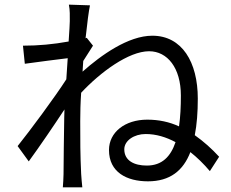

<svg xmlns="http://www.w3.org/2000/svg" viewBox="-20 -776 996 828"><path d="M613 -62C559 -62 516 -83 516 -132C516 -170 559 -198 608 -198C653 -198 696 -185 737 -163C716 -101 679 -62 613 -62ZM354 -613 349 -611C356 -677 363 -730 368 -753L277 -756C282 -732 281 -707 281 -685C281 -675 279 -641 276 -597C210 -585 146 -579 79 -579L87 -501C146 -509 228 -520 272 -525C270 -495 268 -465 266 -434C218 -359 109 -212 56 -146L104 -80C150 -143 212 -234 258 -304C258 -290 257 -277 257 -268C255 -163 255 -116 254 -25C254 -10 252 18 251 32H335C333 14 331 -10 330 -26C326 -111 326 -168 326 -254C326 -291 327 -333 330 -376C413 -465 535 -555 623 -555C702 -555 760 -483 760 -364C760 -316 758 -272 752 -231C711 -250 665 -260 615 -260C518 -260 450 -205 450 -129C450 -33 527 6 618 6C713 6 770 -40 801 -120C829 -98 858 -70 885 -38L925 -100C893 -135 858 -166 820 -193C829 -239 833 -292 833 -351C833 -508 765 -622 637 -622C533 -622 416 -538 336 -467C337 -483 338 -498 339 -513C354 -536 370 -562 381 -579Z"/></svg>

Font: Kinto Sans
Style: Regular
Weight: 400
Designer: Authors: Ryoko NISHIZUKA  (kana & ideographs); Paul D. Hunt (Latin, Greek & Cyrillic); Wenlong ZHANG  (bopomofo); Sandol
Foundry: Adobe Systems Incorporated, ookami Inc.
Version: Version 0.001